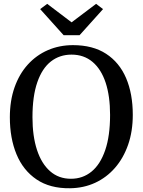

<svg xmlns="http://www.w3.org/2000/svg" viewBox="-20 -992 760 1023"><path d="M353.5 11Q246.5 12.5 175 -35.8Q103.5 -84 68 -169.8Q32.5 -255.5 32.5 -367Q32.5 -455.5 57.5 -526.5Q82.5 -597.5 128 -647.8Q173.5 -698 235 -724.8Q296.5 -751.5 369 -751.5Q474.5 -751.5 545.2 -705.5Q616 -659.5 651.8 -576Q687.5 -492.5 687.5 -380Q687.5 -292 662.5 -220.5Q637.5 -149 592.5 -97.5Q547.5 -46 486.8 -18Q426 10 353.5 11ZM358 -39.5Q421 -39.5 467.8 -77.8Q514.5 -116 540.5 -191.8Q566.5 -267.5 566.5 -379.5Q566.5 -480 542.8 -551.8Q519 -623.5 473 -662.2Q427 -701 361 -701Q298 -701 251.2 -664.5Q204.5 -628 178.8 -553.8Q153 -479.5 153 -367Q153 -267 177 -193.5Q201 -120 246.8 -79.8Q292.5 -39.5 358 -39.5ZM319 -804.5 194 -943.5 231.5 -971.5 361.5 -873 492 -971.5 529 -943.5 404 -804.5Z"/></svg>

Font: Merriweather 28pt
Style: Regular
Weight: 400
Version: Version 2.100